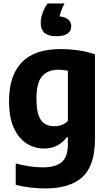

<svg xmlns="http://www.w3.org/2000/svg" viewBox="-20 -832 610 1082"><path d="M234 230Q195.5 230 151.8 225Q108 220 68.5 209.5V89Q108.5 100 147.2 105.5Q186 111 221.5 111Q293.5 111 328 81.5Q362.5 52 362.5 -19.5V-58H355.5Q335 -29 302.5 -12Q270 5 227.5 5Q176.5 5 131.5 -22.5Q86.5 -50 58.8 -109Q31 -168 31 -263Q31 -405.5 102.5 -480.5Q174 -555.5 322.5 -555.5Q370.5 -555.5 422.2 -548Q474 -540.5 515 -526V-46.5Q515 100.5 445 165.2Q375 230 234 230ZM288 -120.5Q308.5 -120.5 328.5 -128Q348.5 -135.5 362.5 -151V-433.5Q352 -435.5 337.8 -437.2Q323.5 -439 309.5 -439Q250 -439 217.8 -403Q185.5 -367 185.5 -276Q185.5 -214.5 198 -180.8Q210.5 -147 233.5 -133.8Q256.5 -120.5 288 -120.5ZM296 -628Q251 -628 230.2 -647.2Q209.5 -666.5 209.5 -702.5Q209.5 -729 220.2 -759.2Q231 -789.5 248 -812.5H343.5Q321.5 -769.5 316 -739.5Q350 -736 365.8 -721.2Q381.5 -706.5 381.5 -684Q381.5 -658 361 -643Q340.5 -628 296 -628Z"/></svg>

Font: Encode Sans SmCnd
Style: Bold
Weight: 700
Width: 4
Designer: Multiple Designers
Foundry: Impallari Type
Version: Version 3.002; ttfautohint (v1.8.3) -l 8 -r 50 -G 200 -x 14 